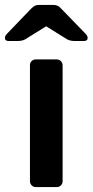

<svg xmlns="http://www.w3.org/2000/svg" viewBox="-56 -762 377 782"><path d="M90 0Q80 0 73 -7Q66 -14 66 -24V-496Q66 -507 73 -513.5Q80 -520 90 -520H175Q185 -520 192 -513Q199 -506 199 -496V-24Q199 -14 192 -7Q185 0 175 0ZM-21 -595Q-36 -595 -36 -608Q-36 -616 -27 -625L70 -726Q80 -736 87 -739Q94 -742 104 -742H160Q170 -742 177.5 -739Q185 -736 194 -726L292 -625Q301 -616 301 -608Q301 -595 286 -595H248Q230 -595 217 -602L132 -655L47 -602Q34 -595 16 -595Z"/></svg>

Font: Rubik AZ
Style: Regular
Weight: 500
Designer: Hubert and Fischer
Foundry: Hubert & Fischer
Version: Version 2.000